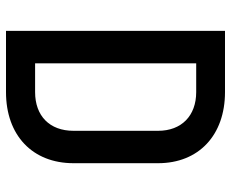

<svg xmlns="http://www.w3.org/2000/svg" viewBox="-85 -685 770 640"><g transform="rotate(90 300.0 -365.0)"><path d="M287 0C431 0 524 -88 524 -225V-507C524 -642 431 -730 287 -730H83V0ZM191 -634H287C366 -634 416 -585 416 -507V-225C416 -145 366 -97 287 -97H191Z"/></g></svg>

Font: Tekne LDO SemiBold
Style: Regular
Weight: 600
Monospace: yes
Designer: Alessio Laiso, Mario Rullo, Paolo Rosset
Foundry: Alessio Laiso
Version: Version 1.000;hotconv 1.0.109;makeotfexe 2.5.65596